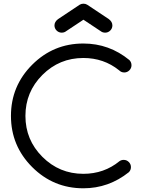

<svg xmlns="http://www.w3.org/2000/svg" viewBox="-20 -1016 763 1036"><path d="M647.5 -153.3Q663.6 -153.3 675 -141.8Q686.5 -130.4 686.5 -114.3Q686.5 -98.1 675.3 -86.9Q566.4 0 429.7 0Q268.1 0 153.6 -114.5Q39.1 -229 39.1 -390.6Q39.1 -552.2 153.6 -666.7Q268.1 -781.2 429.7 -781.2Q569.3 -781.2 678.2 -691.9Q689.5 -680.2 689.5 -664.1Q689.5 -647.9 678 -636.5Q666.5 -625 650.4 -625Q634.3 -625 622.6 -636.7Q540 -703.1 429.7 -703.1Q300.3 -703.1 208.7 -611.6Q117.2 -520 117.2 -390.6Q117.2 -261.2 208.7 -169.7Q300.3 -78.1 429.7 -78.1Q541.5 -78.1 625 -146.5Q634.8 -153.3 647.5 -153.3ZM450.2 -990.7 566.9 -913.1Q586.4 -898.4 586.4 -878.9Q586.4 -862.8 575 -851.3Q563.5 -839.8 547.4 -839.8Q533.2 -839.8 522.9 -848.1L430.2 -909.7L337.4 -848.1Q327.1 -839.8 313 -839.8Q296.9 -839.8 285.4 -851.3Q273.9 -862.8 273.9 -878.9Q273.9 -898.4 293.5 -913.1L410.2 -990.7Q418.9 -996.1 430.2 -996.1Q441.4 -996.1 450.2 -990.7Z"/></svg>

Font: Comfortaa
Style: Regular
Weight: 400
Designer: Johan Aakerlund - aajohan
Foundry: Johan Aakerlund
Version: Version 2.004 2013